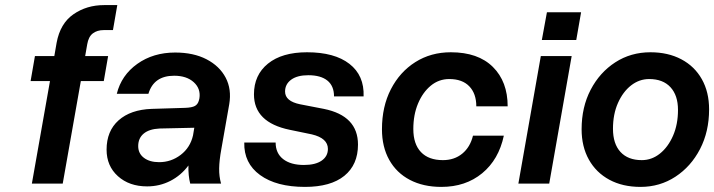

<svg xmlns="http://www.w3.org/2000/svg" viewBox="-20 -720 2801 753"><path d="M100 -402 117 -500H193L202 -552Q216 -628 268 -664Q320 -700 388 -700H440L423 -602H387Q361 -602 344 -589Q327 -576 322 -546L314 -500H404L387 -402H297L226 0H105L176 -402Z M848 -135Q840 -91 839.5 -59.5Q839 -28 847 0H726Q718 -31 719 -71Q690 -32 648 -10.5Q606 11 557 11Q487 11 442.5 -29Q398 -69 398 -133Q398 -206 445 -248Q492 -290 575 -293L706 -297Q733 -298 744.5 -304.5Q756 -311 760 -326L762 -334Q768 -372 740 -397.5Q712 -423 663 -423Q583 -423 562 -352H438Q456 -425 518.5 -469.5Q581 -514 667 -514Q739 -514 790 -487.5Q841 -461 865 -415.5Q889 -370 879 -311ZM522 -147Q522 -118 544.5 -101Q567 -84 604 -84Q651 -84 688.5 -112.5Q726 -141 737 -189L742 -219L606 -216Q565 -214 543.5 -196Q522 -178 522 -147Z M1203 -193 1116 -211Q976 -240 976 -350Q976 -426 1031 -470.5Q1086 -515 1184 -515Q1292 -515 1350.5 -469.5Q1409 -424 1406 -342H1290Q1290 -383 1264 -404Q1238 -425 1189 -425Q1146 -425 1122 -407.5Q1098 -390 1098 -361Q1098 -323 1157 -311L1250 -293Q1384 -266 1384 -153Q1384 -74 1330.5 -30.5Q1277 13 1176 13Q1064 13 1000 -33.5Q936 -80 938 -161H1061Q1061 -119 1090.5 -96Q1120 -73 1172 -73Q1217 -73 1241.5 -90Q1266 -107 1266 -136Q1266 -178 1203 -193Z M1478 -213Q1478 -302 1513 -370Q1548 -438 1609 -476.5Q1670 -515 1748 -515Q1855 -515 1913 -457.5Q1971 -400 1971 -303H1848Q1848 -353 1820.5 -381.5Q1793 -410 1742 -410Q1701 -410 1669.5 -384Q1638 -358 1619.5 -314Q1601 -270 1601 -214Q1601 -155 1631 -123.5Q1661 -92 1717 -92Q1762 -92 1793 -117.5Q1824 -143 1835 -188H1956Q1936 -94 1871 -40.5Q1806 13 1711 13Q1640 13 1587.5 -14.5Q1535 -42 1506.5 -93Q1478 -144 1478 -213Z M2125 -672H2259L2240 -563H2105ZM2101 -500H2222L2134 0H2013Z M2261 -213Q2261 -300 2296.5 -368Q2332 -436 2393 -475.5Q2454 -515 2531 -515Q2600 -515 2652 -487.5Q2704 -460 2732.5 -409.5Q2761 -359 2761 -291Q2761 -204 2725.5 -135.5Q2690 -67 2629 -27Q2568 13 2492 13Q2422 13 2370 -15Q2318 -43 2289.5 -94Q2261 -145 2261 -213ZM2639 -289Q2639 -346 2609.5 -378Q2580 -410 2526 -410Q2487 -410 2455 -385Q2423 -360 2403.5 -316Q2384 -272 2384 -215Q2384 -156 2413.5 -124Q2443 -92 2497 -92Q2536 -92 2568 -117.5Q2600 -143 2619.5 -187.5Q2639 -232 2639 -289Z"/></svg>

Font: Overused Grotesk SemiBold
Style: Italic
Weight: 600
Italic angle: -10°
Version: Version 0.003